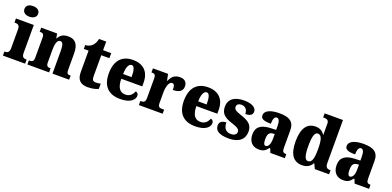

<svg xmlns="http://www.w3.org/2000/svg" viewBox="1 -1691 5342 2617"><g transform="rotate(20 2672.5 -382.5)"><path d="M168 -621C222 -621 268 -648 268 -698C268 -751 222 -775 168 -775C112 -775 69 -751 69 -698C69 -648 112 -621 168 -621ZM11 0H333V-59H323C288 -59 264 -75 264 -130V-536H5V-477H22C56 -477 82 -461 82 -410V-133C82 -76 58 -59 22 -59H11Z M366 0H681V-59H677C636 -59 618 -69 618 -124V-303C618 -382 632 -454 680 -454C720 -454 730 -405 730 -320V0H972V-59H968C926 -59 913 -68 913 -129V-359C913 -493 861 -551 761 -551C678 -551 642 -514 619 -470H614L602 -536H371V-477H375C416 -477 435 -468 435 -413V-127C435 -68 412 -59 370 -59H366Z M1243 10C1321 10 1373 -9 1395 -21V-97C1375 -91 1349 -88 1324 -88C1279 -88 1269 -112 1269 -167V-463H1387V-536H1269V-661H1165C1156 -619 1139 -586 1122 -567C1104 -546 1069 -520 1016 -519V-463H1085V-150C1085 -32 1146 10 1243 10Z M1713 10C1864 10 1921 -55 1921 -113C1921 -138 1903 -155 1880 -162C1859 -110 1824 -71 1760 -71C1679 -71 1637 -128 1635 -255H1939V-309C1939 -467 1849 -551 1701 -551C1542 -551 1450 -454 1450 -266C1450 -91 1535 10 1713 10ZM1759 -324H1637C1637 -425 1666 -480 1706 -480C1743 -480 1760 -424 1759 -324Z M1983 0H2328V-59H2295C2260 -59 2238 -67 2238 -126V-278C2238 -356 2262 -438 2306 -438C2341 -438 2347 -407 2347 -352C2430 -352 2487 -380 2487 -452C2487 -507 2457 -549 2384 -549C2310 -549 2267 -518 2235 -442H2231L2211 -536H1992V-477H1996C2037 -477 2055 -468 2055 -409V-131C2055 -68 2030 -59 1988 -59H1983Z M2802 10C2953 10 3010 -55 3010 -113C3010 -138 2992 -155 2969 -162C2948 -110 2913 -71 2849 -71C2768 -71 2726 -128 2724 -255H3028V-309C3028 -467 2938 -551 2790 -551C2631 -551 2539 -454 2539 -266C2539 -91 2624 10 2802 10ZM2848 -324H2726C2726 -425 2755 -480 2795 -480C2832 -480 2849 -424 2848 -324Z M3291 10C3438 10 3512 -63 3512 -171C3512 -274 3443 -313 3342 -346C3255 -375 3230 -392 3230 -431C3230 -465 3259 -483 3297 -483C3348 -483 3388 -448 3388 -382C3459 -382 3491 -406 3491 -453C3491 -500 3441 -550 3313 -550C3180 -550 3092 -497 3092 -381C3092 -280 3149 -237 3263 -201C3340 -176 3376 -157 3376 -118C3376 -86 3354 -58 3294 -58C3230 -58 3185 -95 3185 -185C3131 -185 3087 -164 3087 -108C3087 -42 3133 10 3291 10Z M3722 10C3789 10 3815 -7 3857 -59H3867L3890 0H4100V-59H4096C4054 -59 4040 -75 4040 -129V-382C4040 -506 3968 -551 3824 -551C3709 -551 3613 -520 3613 -445C3613 -395 3660 -376 3760 -376C3760 -447 3779 -483 3808 -483C3841 -483 3857 -449 3857 -375V-322L3781 -319C3642 -314 3573 -264 3573 -155C3573 -43 3640 10 3722 10ZM3796 -68C3771 -68 3760 -98 3760 -151C3760 -220 3777 -255 3829 -260L3858 -263V-191C3858 -117 3834 -68 3796 -68Z M4351 10C4424 10 4469 -21 4497 -71H4502L4535 0H4742V-59H4734C4688 -59 4667 -77 4667 -140V-760H4401V-701H4409C4450 -701 4484 -694 4484 -642V-593C4484 -554 4484 -510 4485 -480H4481C4454 -519 4417 -549 4348 -549C4229 -549 4159 -460 4159 -267C4159 -75 4229 10 4351 10ZM4409 -70C4362 -70 4344 -136 4344 -269C4344 -398 4362 -470 4410 -470C4467 -470 4484 -398 4484 -270C4484 -137 4467 -70 4409 -70Z M4944 10C5011 10 5037 -7 5079 -59H5089L5112 0H5322V-59H5318C5276 -59 5262 -75 5262 -129V-382C5262 -506 5190 -551 5046 -551C4931 -551 4835 -520 4835 -445C4835 -395 4882 -376 4982 -376C4982 -447 5001 -483 5030 -483C5063 -483 5079 -449 5079 -375V-322L5003 -319C4864 -314 4795 -264 4795 -155C4795 -43 4862 10 4944 10ZM5018 -68C4993 -68 4982 -98 4982 -151C4982 -220 4999 -255 5051 -260L5080 -263V-191C5080 -117 5056 -68 5018 -68Z"/></g></svg>

Font: Noto Serif Ethiopic SemiCondensed Black
Style: Regular
Weight: 900
Width: 4
Designer: Monotype Design Team
Foundry: Monotype Imaging Inc.
Version: Version 2.102